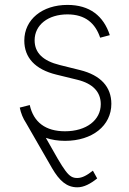

<svg xmlns="http://www.w3.org/2000/svg" viewBox="-20 -574 535 798"><path d="M436.4 -427.9C410.2 -508.2 352.6 -553.6 260.3 -553.6C155.9 -553.6 81 -493.3 81 -405.2C81 -334.9 125.4 -285.5 214.5 -263.8L301.5 -242.5C366.5 -226.6 398.8 -191.4 398.8 -141C398.8 -74.9 339.1 -28.4 250 -28.4C169.4 -28.4 119.3 -66.1 103.7 -137.4L62.1 -126.8C67.1 -102.6 76 -81.3 88.1 -63.2L196.4 125C227.3 177.9 257.5 204.5 301.5 204.5C328.5 204.5 355.5 190.3 383.9 167.6L366.1 135.3C342.7 153.8 322.1 165.8 301.1 165.8C264.6 165.8 251.4 142.8 170.5 -1.1C194.2 7.1 220.9 11.4 250.4 11.4C364 11.4 442.8 -51.8 442.8 -142.4C442.8 -212.7 398.8 -261.4 312.9 -282.7L229 -303.6C158 -321 123.9 -354.8 123.9 -406.6C123.9 -470.5 180 -514.2 260.3 -514.2C334.9 -514.2 376.4 -476.9 396.3 -417.3Z"/></svg>

Font: Karasuma Gothic
Style: Thin
Weight: 200
Designer: Rasmus Andersson / Ryoko Ishizuka
Foundry: rsms
Version: Version 1.00